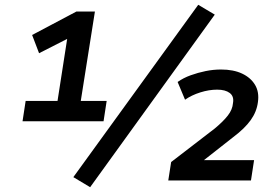

<svg xmlns="http://www.w3.org/2000/svg" viewBox="-20 -753 1159 801"><path d="M74 -247 87 -332H220L264 -615L310 -616L143 -531L114 -607L299 -705H376L317 -332H425L412 -247ZM356 28 286 -14 807 -733 876 -692ZM682 0 694 -77 876 -217Q911 -246 930.5 -271Q950 -296 952 -323Q957 -351 938.5 -365Q920 -379 886 -379Q852 -379 815.5 -367.5Q779 -356 752 -337L721 -411Q745 -428 775.5 -439Q806 -450 838 -456.5Q870 -463 902 -463Q954 -463 990 -446Q1026 -429 1044 -399Q1062 -369 1056 -327Q1051 -287 1026 -252Q1001 -217 953 -181L822 -78L821 -85H1040L1027 0Z"/></svg>

Font: Nunito Sans 8pt
Style: Bold Italic
Weight: 700
Italic angle: -9°
Version: Version 3.101;gftools[0.9.27]